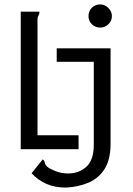

<svg xmlns="http://www.w3.org/2000/svg" viewBox="-20 -676 603 870"><path d="M434 -551Q412 -551 396.5 -566Q381 -581 381 -603Q381 -625 396 -640.5Q411 -656 434 -656Q455 -656 471 -640Q487 -624 487 -603Q487 -581 471 -566Q455 -551 434 -551ZM74 0V-623H159Q159 -613 154.5 -606Q150 -599 150 -589V-63H336V0ZM279 174Q229 174 191 157.5Q153 141 123 109L174 46Q182 53 183 61Q184 69 192.5 78Q201 87 231 99Q257 110 288 110Q338 110 371.5 79.5Q405 49 405 -21V-396H237V-457H481V-25Q481 47 454 89.5Q427 132 381.5 151.5Q336 171 279 174Z"/></svg>

Font: Inconsolata SemiExpanded Thin
Style: Regular
Weight: 100
Width: 6
Monospace: yes
Designer: Raph Levien, Cyreal, Brenton Simpson
Foundry: Raph Levien, Cyreal, Google
Version: Version 3.100; ttfautohint (v1.8.4.7-5d5b)